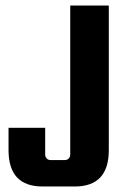

<svg xmlns="http://www.w3.org/2000/svg" viewBox="-20 -667 448 697"><path d="M235 -106C235 -95 227 -86 216 -86H163C152 -86 144 -95 144 -106V-203H11V-122C11 -34 52 10 135 10H251C334 10 375 -34 375 -122V-647H235Z"/></svg>

Font: sklik
Style: Regular
Weight: 400
Designer: Joe Prince
Foundry: Joe Prince
Version: Version 1.001